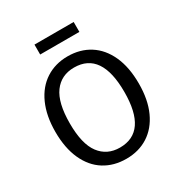

<svg xmlns="http://www.w3.org/2000/svg" viewBox="-199 -1004 1091 1158"><g transform="rotate(-30 346.0 -425.0)"><path d="M209 -793V-862H482V-793ZM637 -344Q637 -232 600.5 -152Q564 -72 498.5 -30Q433 12 346 12Q259 12 193.5 -29Q128 -70 91.5 -150Q55 -230 55 -343Q55 -454 91.5 -535Q128 -616 194 -658.5Q260 -701 346 -701Q433 -701 498.5 -659.5Q564 -618 600.5 -538Q637 -458 637 -344ZM156 -343Q156 -200 206.5 -133Q257 -66 346 -66Q536 -66 536 -344Q536 -623 346 -623Q256 -623 206 -555Q156 -487 156 -343Z"/></g></svg>

Font: Wolseley Sans
Style: Regular
Weight: 400
Designer: Carrois Corporate & Edenspiekermann AG
Foundry: Carrois Corporate GbR & Edenspiekermann AG
Version: Version 4.202